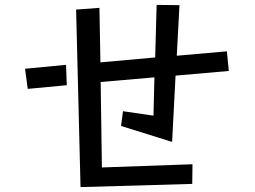

<svg xmlns="http://www.w3.org/2000/svg" viewBox="-20 -755 1040 782"><path d="M290 -716 385 -723 389 -501 612 -521 618 -735 711 -734 700 -528 904 -546 912 -466 695 -447 681 -177 473 -242 481 -302 605 -284 609 -440 390 -421 395 -73 764 -86 763 -6 308 7ZM82 -475 249 -491 252 -408 93 -393Z"/></svg>

Font: Stick
Style: Regular
Weight: 400
Designer: Fontworks Inc.
Foundry: Fontworks Inc.
Version: Version 1.100